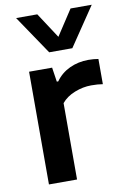

<svg xmlns="http://www.w3.org/2000/svg" viewBox="-90 -861 600 915"><g transform="rotate(-10 210.0 -404.0)"><path d="M71 -545.5H182.5L193 -476H200Q226 -513 267.8 -532.5Q309.5 -552 358.5 -552Q384 -552 407 -548V-426Q383.5 -430 351 -430Q311 -430 271 -414.2Q231 -398.5 207 -369.5V0H71ZM318 -808H420.5L293.5 -620H181.5L54.5 -808H157L237.5 -685Z"/></g></svg>

Font: Encode Sans Semi Expanded SmBd
Style: Regular
Weight: 600
Width: 6
Designer: Multiple Designers
Foundry: Impallari Type
Version: Version 2.000